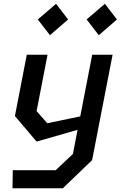

<svg xmlns="http://www.w3.org/2000/svg" viewBox="-20 -816 660 1036"><path d="M47.5 200H319L477 48L587.5 -520.5H477.5L413 -188L235 -151L177.5 -216.5L236.5 -520.5H124.5L60.5 -190L177.5 -52L398.5 -115.5L373.5 14.5L280.5 102.5H49ZM184 -711 249.5 -626 347.5 -711 282.5 -795.5ZM447.5 -711 513 -626 611 -711 546 -795.5Z"/></svg>

Font: Monaspace Krypton Medium
Style: Italic
Weight: 500
Italic angle: -11°
Designer: Riley Cran & the Lettermatic Team
Foundry: Lettermatic
Version: Version 1.101 (Monaspace Krypton)